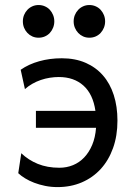

<svg xmlns="http://www.w3.org/2000/svg" viewBox="-20 -743 540 775"><path d="M454.1 -256.3Q454.1 -194.8 436.3 -145.3Q418.5 -95.7 386.5 -60.8Q354.5 -25.9 310.1 -6.8Q265.6 12.2 212.4 12.2Q186 12.2 162.1 7.3Q138.2 2.4 117.9 -5.4Q97.7 -13.2 81.3 -23.2Q64.9 -33.2 53.7 -43.9L65.9 -124.5Q94.2 -97.2 132.6 -81.5Q170.9 -65.9 219.7 -65.9Q249 -65.9 274.7 -76.4Q300.3 -86.9 319.8 -107.4Q339.4 -127.9 352.1 -158Q364.7 -188 367.7 -227.1H125V-295.4H365.2Q355.5 -362.8 316.9 -397.5Q278.3 -432.1 217.3 -432.1Q199.7 -432.1 181.2 -429.2Q162.6 -426.3 144.8 -420.2Q127 -414.1 110.6 -404.8Q94.2 -395.5 80.6 -383.3L63.5 -461.4Q95.7 -483.9 138.2 -495.8Q180.7 -507.8 229.5 -507.8Q283.2 -507.8 325 -489.7Q366.7 -471.7 395.5 -438.7Q424.3 -405.8 439.2 -359.4Q454.1 -313 454.1 -256.3ZM72.3 -656.7Q72.3 -670.4 77.1 -682.4Q82 -694.3 90.6 -703.4Q99.1 -712.4 110.6 -717.5Q122.1 -722.7 135.7 -722.7Q149.4 -722.7 161.1 -717.5Q172.9 -712.4 181.2 -703.4Q189.5 -694.3 194.3 -682.4Q199.2 -670.4 199.2 -656.7Q199.2 -643.1 194.3 -631.1Q189.5 -619.1 181.2 -610.1Q172.9 -601.1 161.1 -595.9Q149.4 -590.8 135.7 -590.8Q122.1 -590.8 110.6 -595.9Q99.1 -601.1 90.6 -610.1Q82 -619.1 77.1 -631.1Q72.3 -643.1 72.3 -656.7ZM277.3 -656.7Q277.3 -670.4 282.2 -682.4Q287.1 -694.3 295.7 -703.4Q304.2 -712.4 315.7 -717.5Q327.1 -722.7 340.8 -722.7Q354.5 -722.7 366.2 -717.5Q377.9 -712.4 386.2 -703.4Q394.5 -694.3 399.4 -682.4Q404.3 -670.4 404.3 -656.7Q404.3 -643.1 399.4 -631.1Q394.5 -619.1 386.2 -610.1Q377.9 -601.1 366.2 -595.9Q354.5 -590.8 340.8 -590.8Q327.1 -590.8 315.7 -595.9Q304.2 -601.1 295.7 -610.1Q287.1 -619.1 282.2 -631.1Q277.3 -643.1 277.3 -656.7Z"/></svg>

Font: Andika FrenchTight
Style: Regular
Weight: 400
Designer: Victor Gaultney, Annie Olsen, Julie Remington, Don Collingsworth, Eric Hays, Becca Hirsbrunner
Foundry: SIL International
Version: Version 5.000 ; Dig1 Dig4Opn Dig7 LnSpcTght